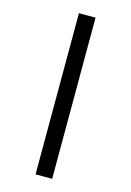

<svg xmlns="http://www.w3.org/2000/svg" viewBox="-124 -762 649 949"><g transform="rotate(15 200.0 -287.5)"><path d="M158 -700H243L242 125H157Z"/></g></svg>

Font: Epunda Sans SemiBold
Style: Regular
Weight: 600
Designer: Simon Atzbach
Foundry: typofactur
Version: Version 2.204; ttfautohint (v1.8.4.7-5d5b)